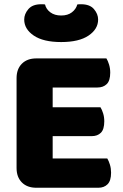

<svg xmlns="http://www.w3.org/2000/svg" viewBox="-20 -881 581 904"><path d="M58 -513Q58 -556 83 -581Q108 -606 151 -606H481Q488 -595 493.5 -577Q499 -559 499 -539Q499 -501 482.5 -485Q466 -469 439 -469H228V-376H453Q460 -365 465.5 -347.5Q471 -330 471 -310Q471 -272 455 -256Q439 -240 412 -240H228V-135H485Q492 -124 497.5 -106Q503 -88 503 -68Q503 -30 486.5 -13.5Q470 3 443 3H151Q108 3 83 -22Q58 -47 58 -90ZM268 -683Q184 -683 139 -713.5Q94 -744 94 -789Q94 -815 113.5 -838Q133 -861 174 -861Q179 -861 183 -861Q187 -861 192 -860Q197 -838 217 -823Q237 -808 268 -808Q299 -808 318.5 -823Q338 -838 344 -860Q349 -861 353 -861Q357 -861 362 -861Q403 -861 422.5 -838Q442 -815 442 -789Q442 -744 397 -713.5Q352 -683 268 -683Z"/></svg>

Font: BALOOCHETTANREGULAR
Style: Book
Weight: 400
Designer: Maithili Shingre and Ek Type
Foundry: Ek Type
Version: Version 1.100;PS 1.000;hotconv 1.0.88;makeotf.lib2.5.647800;